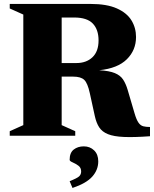

<svg xmlns="http://www.w3.org/2000/svg" viewBox="-20 -690 783 976"><path d="M29.5 -647V-670H440Q523 -670 574 -647.2Q625 -624.5 648.2 -586.5Q671.5 -548.5 671.5 -502Q671.5 -435 624.8 -388.8Q578 -342.5 484.5 -333Q535.5 -330 563.5 -318.5Q591.5 -307 605.5 -286Q619.5 -265 629 -233L664 -114Q673.5 -81.5 683.8 -66.8Q694 -52 708 -48.2Q722 -44.5 742.5 -44.5V2.5Q661.5 8.5 610 6.2Q558.5 4 528.8 -8Q499 -20 484.2 -42.8Q469.5 -65.5 462 -100L436.5 -216.5Q425.5 -267.5 408.2 -284Q391 -300.5 352 -300.5H293.5V-54L362.5 -23V0H29.5V-23L98.5 -54V-616ZM368 -369.5Q419 -369.5 450 -399Q481 -428.5 481 -484.5Q481 -539.5 451.8 -570.2Q422.5 -601 357 -601H293.5V-369.5ZM334 231Q372 216 382.2 206.5Q392.5 197 392.5 181.5Q392.5 162 378 151.8Q363.5 141.5 348.8 135.2Q334 129 334 122.5Q334 86.5 354.8 70.2Q375.5 54 406 54Q437.5 54 458.5 74.5Q479.5 95 479.5 130Q479.5 173.5 449 207.8Q418.5 242 348.5 265.5Z"/></svg>

Font: Newsreader 16pt ExtraBold
Style: Regular
Weight: 800
Designer: Hugues Gentile
Foundry: Production Type
Version: Version 1.003; ttfautohint (v1.8.3)